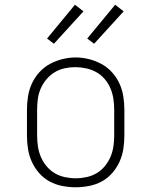

<svg xmlns="http://www.w3.org/2000/svg" viewBox="-20 -784 640 812"><path d="M300 8Q272 8 243.5 2.5Q215 -3 190 -16.5Q165 -30 146 -51.5Q127 -73 115 -99Q103 -125 98.5 -153.5Q94 -182 94 -210V-320Q94 -348 98.5 -376.5Q103 -405 115 -431Q127 -457 146.5 -478.5Q166 -500 191 -513.5Q216 -527 244 -534Q272 -541 300 -541Q328 -541 356 -534Q384 -527 409 -513.5Q434 -500 453.5 -478.5Q473 -457 485 -431Q497 -405 501.5 -376.5Q506 -348 506 -320V-210Q506 -182 501.5 -153.5Q497 -125 485 -99Q473 -73 454 -51.5Q435 -30 410 -16.5Q385 -3 356.5 2.5Q328 8 300 8ZM300 -30Q323 -30 346 -35Q369 -40 388.5 -51.5Q408 -63 423 -81Q438 -99 447 -120Q456 -141 459.5 -164Q463 -187 463 -210V-320Q463 -343 459.5 -366Q456 -389 447 -410.5Q438 -432 422.5 -450Q407 -468 387 -479Q367 -490 344 -495Q321 -500 298 -500Q275 -500 252.5 -495Q230 -490 210.5 -478Q191 -466 176 -448Q161 -430 152 -409Q143 -388 140 -365.5Q137 -343 137 -320V-210Q137 -187 140.5 -164Q144 -141 153 -120Q162 -99 177 -81Q192 -63 211.5 -51.5Q231 -40 254 -35Q277 -30 300 -30ZM378 -599 349 -621 467 -764 503 -736ZM208 -599 179 -621 297 -764 333 -736Z"/></svg>

Font: Iosevka Curly Slab XLtEx
Style: Regular
Weight: 200
Width: 7
Monospace: yes
Designer: Belleve Invis
Foundry: Belleve Invis
Version: Version 11.1.0; ttfautohint (v1.8.3)